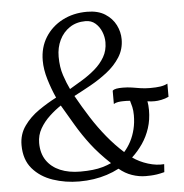

<svg xmlns="http://www.w3.org/2000/svg" viewBox="-53 -804 832 866"><g transform="rotate(-5 362.5 -371.0)"><path d="M271.5 8Q209 8 152.8 -11Q96.5 -30 61.2 -71Q26 -112 26 -178Q26 -227 52.8 -264.5Q79.5 -302 119.8 -329.8Q160 -357.5 200 -378Q181.5 -419 168 -464Q154.5 -509 154.5 -549Q154.5 -609 183 -654.5Q211.5 -700 260.8 -725.8Q310 -751.5 372 -751.5Q422 -751.5 454 -731Q486 -710.5 501.8 -679.2Q517.5 -648 517.5 -614.5Q517.5 -569.5 494.5 -533.5Q471.5 -497.5 435.2 -469.2Q399 -441 358.5 -418.5Q318 -396 283 -378Q312 -326 343.2 -277Q374.5 -228 409.8 -185Q445 -142 484.5 -106.5Q502 -126 515 -150.8Q528 -175.5 535.2 -205Q542.5 -234.5 542.5 -268Q542.5 -289.5 538.8 -305.8Q535 -322 531 -334.5Q523 -335.5 516.5 -335.5Q510 -335.5 500 -335.5Q489.5 -335.5 477.5 -333.8Q465.5 -332 457 -326.5V-386.5Q463 -392.5 474.5 -394.5Q486 -396.5 503 -396.5Q525 -396.5 544 -393.5Q563 -390.5 582.8 -387.2Q602.5 -384 626 -384Q654.5 -384 672.8 -386.8Q691 -389.5 705.5 -397V-337.5Q690 -330 672.2 -326.5Q654.5 -323 642 -323Q632.5 -323 625.5 -323.5Q618.5 -324 609 -325.5Q610.5 -317.5 611.5 -307.2Q612.5 -297 612.5 -285.5Q612.5 -241.5 600.2 -204Q588 -166.5 566.5 -135.2Q545 -104 518 -79Q548 -57.5 586.8 -45.5Q625.5 -33.5 659.5 -36.5L657 -0.5Q638 4.5 622.8 6.8Q607.5 9 595.2 9.5Q583 10 572.5 10Q541.5 10 510.2 -0.8Q479 -11.5 452.5 -34Q426 -20 397.2 -10.8Q368.5 -1.5 337.5 3.2Q306.5 8 271.5 8ZM280.5 -36Q311.5 -36 336.2 -38.8Q361 -41.5 381.8 -47.5Q402.5 -53.5 421 -62Q369 -111 334.5 -156.2Q300 -201.5 273.2 -246.8Q246.5 -292 218 -340.5Q191.5 -323 165.8 -299Q140 -275 123 -245.5Q106 -216 106 -180.5Q106 -133.5 128 -101.2Q150 -69 189.2 -52.5Q228.5 -36 280.5 -36ZM266 -411Q294 -427.5 324.8 -446.2Q355.5 -465 382.5 -488.2Q409.5 -511.5 426.5 -540.8Q443.5 -570 443.5 -607.5Q443.5 -631.5 434 -655Q424.5 -678.5 406.5 -694.2Q388.5 -710 362 -710Q320.5 -710 290.2 -689.8Q260 -669.5 243.8 -635.8Q227.5 -602 227.5 -560.5Q227.5 -513 240 -475.8Q252.5 -438.5 266 -411Z"/></g></svg>

Font: Merriweather Light
Style: Italic
Weight: 300
Italic angle: -7.8°
Designer: Eben Sorkin
Foundry: Eben Sorkin
Version: Version 2.101